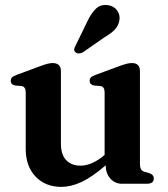

<svg xmlns="http://www.w3.org/2000/svg" viewBox="-20 -736 672 769"><path d="M83 -139.5V-366Q83 -388.5 66.5 -391.5L40 -393.5Q23 -397.5 23 -412Q23 -420.5 28 -425.8Q33 -431 46.5 -436L138 -470Q158 -477.5 169.8 -480.5Q181.5 -483.5 190.5 -483.5Q224 -483.5 224 -451V-160.5Q224 -116.5 245.2 -94.5Q266.5 -72.5 302 -72.5Q349 -72.5 399 -115.5V-366Q399 -388.5 382.5 -391.5L356.5 -393.5Q339 -397.5 339 -412Q339 -420.5 344 -425.8Q349 -431 362.5 -436L454.5 -470Q473.5 -477 485.5 -480.2Q497.5 -483.5 508 -483.5Q540.5 -483.5 540.5 -451V-81.5Q540.5 -65.5 544.8 -58.2Q549 -51 558.5 -48L577 -43Q596 -36.5 596 -21Q596 0 568 0H468.5Q441 0 422.2 -20.5Q403.5 -41 403.5 -73.5V-74Q348.5 -26.5 306.2 -7Q264 12.5 226 12.5Q161.5 12.5 122.2 -29Q83 -70.5 83 -139.5ZM329.5 -649.5Q345 -682.5 363.8 -700.8Q382.5 -719 411 -715.5Q436 -712.5 448.8 -694.5Q461.5 -676.5 458.5 -657Q455.5 -634.5 440.8 -618.5Q426 -602.5 399 -587L310.5 -525.5Q303 -522 295 -522Q287 -522 282 -527Q276 -532.5 277.2 -539.2Q278.5 -546 282.5 -553Z"/></svg>

Font: Fraunces 9pt S000 SemiBold
Style: Regular
Weight: 600
Version: Version 1.000; ttfautohint (v1.8.3)